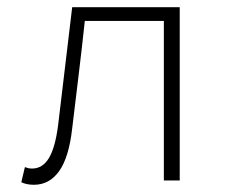

<svg xmlns="http://www.w3.org/2000/svg" viewBox="-20 -500 640 532"><path d="M74 12Q54 12 39 5L49 -37Q54 -35 58.5 -34Q63 -33 69 -33Q98 -33 115.5 -62Q133 -91 141 -153L180 -480H478V0H434V-442H215Q207 -367 198 -293Q189 -219 180 -144Q171 -64 144 -26Q117 12 74 12Z"/></svg>

Font: Source Code Pro Light
Style: Regular
Weight: 300
Monospace: yes
Designer: Paul D. Hunt, Teo Tuominen
Foundry: Adobe Systems Incorporated
Version: Version 2.030;PS 1.000;hotconv 16.6.51;makeotf.lib2.5.65220